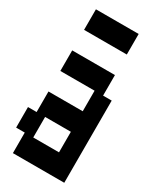

<svg xmlns="http://www.w3.org/2000/svg" viewBox="-256 -1112 1013 1214"><g transform="rotate(30 250.0 -505.0)"><path d="M63 -880V-1030H375V-880ZM63 20V-130H0V-280H63V-430H313V-580H63V-730H375V-580H438V20ZM125 -130H313V-280H125Z"/></g></svg>

Font: 2P VHS
Style: Regular
Weight: 400
Designer: CodeMan38
Foundry: CodeMan38
Version: Version 3.000